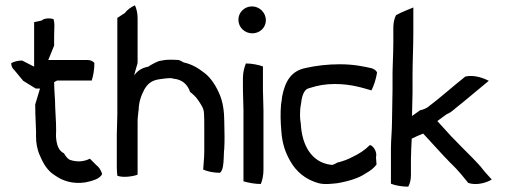

<svg xmlns="http://www.w3.org/2000/svg" viewBox="-20 -693 1895 720"><path d="M22 -456C22 -445 27 -436 33 -431L67 -390L114 -361H130C123 -340 119 -322 112 -301C112 -277 113 -254 114 -231C114 -214 116 -200 115 -183C115 -155 120 -130 130 -109C143 -78 159 -51 188 -34C215 -15 252 -2 300 -9C324 -14 356 -22 363 -41C359 -54 351 -67 341 -74L317 -98C296 -87 269 -84 241 -94C231 -100 226 -108 220 -118C199 -128 192 -151 190 -181V-190C191 -204 190 -218 190 -231L187 -291C187 -324 183 -353 183 -385L194 -391H324C330 -410 334 -433 334 -457C329 -463 320 -468 309 -468H161L183 -522V-560L184 -597C184 -605 183 -613 181 -621C167 -626 146 -625 136 -616L108 -610V-443L63 -466C47 -466 32 -462 22 -456Z M418 -66C418 -54 419 -43 420 -34C440 -26 478 -31 496 -38V-238C496 -251 498 -263 499 -275C499 -276 499 -278 500 -280C500 -310 510 -336 521 -357C533 -378 548 -392 579 -396C592 -398 607 -400 623 -400C625 -399 627 -399 630 -398C663 -395 683 -377 693 -348C697 -345 702 -341 706 -337L715 -328C720 -322 730 -308 733 -302C739 -292 745 -282 745 -267C746 -252 746 -237 746 -222V-123C746 -101 743 -79 742 -57C758 -50 781 -45 805 -45C817 -55 818 -80 819 -101L820 -128C821 -131 821 -134 821 -137C822 -152 822 -166 822 -181C822 -200 821 -219 821 -238C821 -274 816 -310 804 -338C792 -367 772 -401 746 -420C724 -437 701 -452 668 -459C662 -463 657 -466 650 -468C637 -469 626 -469 615 -469C601 -469 591 -467 576 -464C561 -458 548 -451 536 -443C510 -438 496 -427 483 -411L496 -457V-625C496 -644 492 -660 486 -673C470 -666 457 -656 448 -644L420 -626V-266C420 -241 418 -211 418 -188Z M874 -619C874 -590 898 -568 926 -568C954 -568 977 -589 977 -617C977 -646 953 -669 925 -669C897 -669 874 -647 874 -619ZM891 -357C891 -330 893 -307 893 -279V-13C911 -8 935 -3 958 -3C964 -17 968 -36 968 -56V-279C968 -307 966 -330 966 -357V-444C948 -450 925 -455 902 -455C896 -440 891 -421 891 -401Z M1034 -302C1031 -268 1032 -237 1035 -202C1038 -155 1050 -121 1069 -88C1091 -49 1127 -19 1175 -6C1198 0 1225 -4 1245 -6C1291 -14 1327 -26 1350 -42C1370 -53 1382 -63 1392 -76L1390 -103C1396 -125 1377 -149 1367 -149C1348 -130 1328 -117 1301 -104C1284 -95 1265 -88 1244 -83C1239 -80 1229 -73 1221 -75C1148 -84 1112 -149 1108 -229C1106 -240 1105 -251 1105 -262C1105 -277 1106 -291 1109 -304C1111 -326 1115 -341 1125 -354C1130 -360 1137 -362 1145 -364C1172 -373 1203 -378 1235 -378C1298 -378 1341 -363 1373 -354C1382 -372 1390 -396 1394 -421C1392 -427 1384 -434 1374 -437C1347 -443 1309 -452 1254 -452C1209 -452 1166 -447 1126 -438C1071 -427 1049 -387 1038 -331C1037 -322 1036 -312 1034 -302Z M1446 -4C1464 3 1488 7 1511 7C1517 -4 1521 -19 1521 -35V-96C1521 -122 1523 -148 1524 -173C1537 -180 1552 -186 1567 -192C1593 -163 1621 -134 1647 -105L1655 -97C1669 -81 1686 -67 1700 -50C1713 -36 1724 -21 1736 -7C1768 4 1808 -9 1824 -20C1814 -32 1803 -42 1793 -55C1770 -85 1739 -113 1713 -140L1671 -183C1652 -203 1639 -219 1620 -239L1654 -264C1668 -270 1678 -278 1688 -287C1730 -320 1771 -356 1813 -390C1798 -398 1760 -414 1725 -406C1677 -368 1633 -328 1584 -291C1578 -287 1567 -282 1558 -280H1556C1546 -273 1535 -265 1525 -258C1525 -286 1527 -316 1527 -345V-410C1527 -464 1530 -515 1530 -569V-665C1512 -657 1488 -649 1465 -636C1459 -624 1455 -608 1455 -590V-534C1455 -483 1451 -434 1452 -383V-358C1452 -318 1450 -278 1450 -238C1450 -202 1446 -170 1446 -135Z"/></svg>

Font: SolarCharger
Style: 550
Weight: 400
Designer: Mew Too
Foundry: Cannot Into Space Fonts/KineticPlasma Fonts
Version: Version 1.100